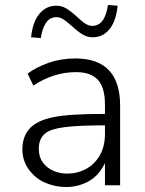

<svg xmlns="http://www.w3.org/2000/svg" viewBox="-20 -745 584 772"><path d="M245 7Q204 7 163.5 -9.5Q123 -26 94 -66Q70 -101 70 -144Q70 -197 100 -229Q130 -261 195 -274Q257 -287 402 -287V-325Q402 -394 373 -424.5Q344 -455 286 -455Q196 -455 114 -401L91 -449Q126 -475 175.5 -492.5Q225 -510 283 -510Q463 -510 463 -320V0H402V-89Q377 -38 335.5 -15.5Q294 7 245 7ZM250 -47Q291 -47 325.5 -65.5Q360 -84 381 -120Q402 -156 402 -207V-241Q294 -241 238 -233.5Q182 -226 161 -208Q136 -187 136 -147Q136 -114 152 -92Q168 -70 194 -58.5Q220 -47 250 -47ZM144 -592 105 -595Q111 -656 138 -689Q165 -722 207 -722Q228 -722 246.5 -711Q265 -700 289 -678Q311 -657 324.5 -649Q338 -641 351 -641Q402 -641 414 -725L453 -722Q447 -661 420.5 -628Q394 -595 352 -595Q332 -595 313 -606Q294 -617 269 -640Q248 -659 234.5 -667.5Q221 -676 207 -676Q181 -676 165.5 -654Q150 -632 144 -592Z"/></svg>

Font: Winston Light
Style: Regular
Weight: 300
Designer: Original fonts by Vernon Adams / Changes by Cristiano Sobral
Foundry: Original fonts by Vernon Adams / Changes by Cristiano Sobral
Version: Version 2.503;July 17, 2020;FontCreator 13.0.0.2655 64-bit